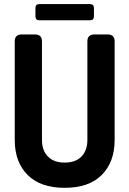

<svg xmlns="http://www.w3.org/2000/svg" viewBox="-20 -899 626 929"><path d="M170.9 -879.4H415Q434.6 -879.4 434.6 -859.9V-820.3Q434.6 -800.8 415 -800.8H170.9Q151.4 -800.8 151.4 -820.3V-859.9Q151.4 -879.4 170.9 -879.4ZM114.3 -51.8Q51.3 -114.3 51.3 -222.2V-698.7Q51.3 -732.4 85.4 -732.4H148.9Q183.1 -732.4 183.1 -698.7V-222.2Q183.1 -168.5 214.4 -139.2Q242.2 -112.3 293 -112.3Q343.8 -112.3 371.6 -139.2Q402.8 -168.5 402.8 -222.2V-698.7Q402.8 -732.4 437 -732.4H500.5Q534.7 -732.4 534.7 -698.7V-222.2Q534.7 -114.3 471.7 -51.8Q409.7 9.8 293 9.8Q176.3 9.8 114.3 -51.8Z"/></svg>

Font: Simply Mono
Style: Bold
Weight: 700
Designer: Wojciech Kalinowski "wmk69" (wmk69@o2.pl)
Foundry: Wojciech Kalinowski "wmk69" (wmk69@o2.pl)
Version: Version 1.0.0